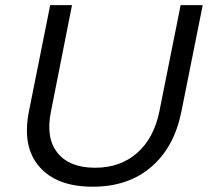

<svg xmlns="http://www.w3.org/2000/svg" viewBox="-20 -720 806 744"><path d="M680 -700H765.5L683 -288Q655.5 -150 566.2 -73.2Q477 3.5 339.5 3.5Q199.5 3.5 132.2 -74.2Q65 -152 92 -288L174.5 -700H259L177.5 -288Q156.5 -185.5 202.8 -127.8Q249 -70 348.5 -70Q446 -70 511.2 -127.2Q576.5 -184.5 597.5 -288Z"/></svg>

Font: Argentum Sans Light
Style: Italic
Weight: 300
Italic angle: -11.3°
Designer: Julieta Ulanovsky (font), Owen Earl (portions from Jones font), Cristiano Sobral (main changes and remaster)
Foundry: Julieta Ulanovsky (font), Owen Earl (portions from Jones font), Cristiano Sobral (main changes and remaster)
Version: Version 3.127